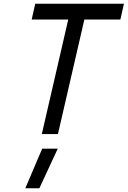

<svg xmlns="http://www.w3.org/2000/svg" viewBox="-20 -715 681 1024"><path d="M168 -695H641L622 -611H430L289 0H203L344 -611H149ZM205 78H288L190 289H115Z"/></svg>

Font: Panefresco 500wt
Style: Italic
Weight: 700
Foundry: Campivisivi & Chank Co
Version: Version 1.000